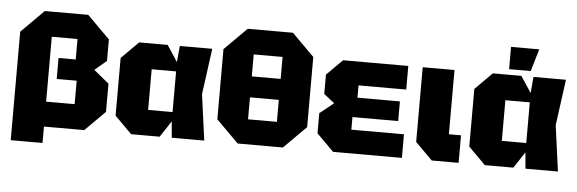

<svg xmlns="http://www.w3.org/2000/svg" viewBox="-51 -898 3505 1167"><g transform="rotate(5 1701.0 -315.0)"><path d="M585 -562V-431L513 -370L606 -294V-122L484 0H202V-152H412V-295H290V-423H395V-548H238V100H44V-562L182 -700H447Z M770 0 666 -104V-456L770 -560H944L1009 -461L1018 -560H1216L1178 -280L1216 0H1018L1009 -99L944 0ZM860 -156H1009V-404H860Z M1284 -136V-564L1420 -700H1696L1832 -564V-136L1696 0H1420ZM1470 -548V-414H1646V-548ZM1470 -152H1646V-286H1470Z M2002 0 1898 -104V-227L1983 -295L1918 -346V-464L2014 -560H2412V-416H2121V-341H2380V-221H2101V-144H2422V0Z M2500 -560H2694V-168H2768V0H2604L2500 -104Z M2928 0 2824 -104V-456L2928 -560H3102L3167 -461L3176 -560H3374L3336 -280L3374 0H3176L3167 -99L3102 0ZM3018 -156H3167V-404H3018ZM3024 -594V-730H3196L3156 -594Z"/></g></svg>

Font: Tektur ExtraBold
Style: Regular
Weight: 800
Designer: Adam Jagosz
Foundry: Adam Jagosz
Version: Version 1.005;gftools[0.9.30]